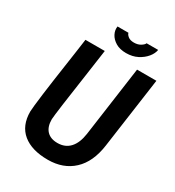

<svg xmlns="http://www.w3.org/2000/svg" viewBox="-201 -961 996 1092"><g transform="rotate(30 296.5 -415.5)"><path d="M282 12Q176 12 117.5 -36Q59 -84 59 -176Q59 -186 62.5 -218.5Q66 -251 72 -297.5Q78 -344 85.5 -396.5Q93 -449 100.5 -500Q108 -551 114 -593Q120 -635 123.5 -660.5Q127 -686 127 -686H254Q254 -686 250.5 -661Q247 -636 241 -594.5Q235 -553 228 -503Q221 -453 213.5 -402Q206 -351 200 -307.5Q194 -264 190.5 -234.5Q187 -205 187 -199Q187 -150 211.5 -124Q236 -98 282 -98Q332 -98 362.5 -131Q393 -164 402 -227L466 -686H593L528 -223Q512 -108 447.5 -48Q383 12 282 12ZM364 -736Q323 -736 295.5 -752.5Q268 -769 255.5 -793.5Q243 -818 247 -843H319Q320 -833 334 -821.5Q348 -810 373 -810Q399 -810 417 -821.5Q435 -833 438 -843H514Q510 -818 490 -793.5Q470 -769 438 -752.5Q406 -736 364 -736Z"/></g></svg>

Font: Archivo Narrow
Style: Bold Italic
Weight: 700
Italic angle: -8°
Designer: Hector Gatti
Foundry: Omnibus-Type
Version: Version 3.002